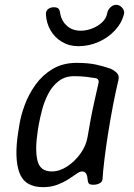

<svg xmlns="http://www.w3.org/2000/svg" viewBox="-20 -767 555 794"><path d="M158 7Q82 7 60 -53.5Q38 -114 56 -225L60 -250Q66 -289 82.5 -333.5Q99 -378 127.5 -417.5Q156 -457 198 -482Q240 -507 297 -507Q344 -507 376.5 -500Q409 -493 437 -483Q453 -476 463.5 -465Q474 -454 470 -437Q458 -387 447 -329.5Q436 -272 427 -215Q418 -158 412 -109Q406 -60 404 -26Q403 -15 392 -9Q381 -3 366 -3Q351 -3 347 -8.5Q343 -14 342 -27Q341 -42 335.5 -50Q330 -58 319 -58Q310 -58 296 -48Q282 -38 262.5 -25.5Q243 -13 217 -3Q191 7 158 7ZM194 -58Q226 -58 257.5 -78.5Q289 -99 312.5 -131.5Q336 -164 342 -200Q348 -236 355 -273.5Q362 -311 370.5 -348.5Q379 -386 387 -422Q392 -441 374 -444Q363 -446 339 -449Q315 -452 287 -452Q249 -452 222.5 -431.5Q196 -411 179.5 -379Q163 -347 154 -312.5Q145 -278 140 -250L136 -225Q124 -147 135 -102.5Q146 -58 194 -58ZM203 -737Q217 -737 222.5 -730.5Q228 -724 229 -710Q235 -679 257.5 -659.5Q280 -640 314 -640Q337 -640 360.5 -649Q384 -658 401.5 -674Q419 -690 423 -711Q425 -725 436 -736Q447 -747 460 -747H461Q475 -747 486 -734Q497 -721 492 -706Q483 -671 455 -641Q427 -611 387.5 -593.5Q348 -576 304 -576Q266 -576 236 -594Q206 -612 189 -641.5Q172 -671 170 -707Q169 -721 178.5 -729Q188 -737 202 -737Z"/></svg>

Font: Winky Sans Light
Style: Italic
Weight: 300
Italic angle: -8.97852°
Designer: Simon Atzbach
Foundry: typofactur
Version: Version 1.205